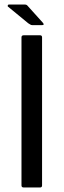

<svg xmlns="http://www.w3.org/2000/svg" viewBox="-20 -829 282 849"><path d="M166 -9Q166 0 157 0H85Q75 0 75 -9V-664Q75 -673 85 -673H157Q166 -673 166 -664ZM122 -718Q117 -718 114 -720.5Q111 -723 105 -726L15 -800Q13 -802 14.5 -805.5Q16 -809 19 -809H88Q95 -809 98 -807Q101 -805 105 -800L169 -729Q173 -725 173 -721.5Q173 -718 167 -718Z"/></svg>

Font: Glory Thin Medium
Style: Regular
Weight: 500
Version: Version 1.011